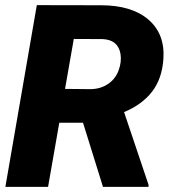

<svg xmlns="http://www.w3.org/2000/svg" viewBox="-20 -731 678 751"><path d="M304.7 -251H211.9L168 0H1L124 -710.9L375 -710.4Q495.6 -710.4 560.8 -654.1Q626 -597.7 619.1 -500Q613.8 -422.9 574.7 -372.3Q535.6 -321.8 465.3 -292.5L561 -8.3V0H382.8ZM234.4 -383.3 332 -382.3Q372.1 -382.3 401.6 -401.9Q431.2 -421.4 443.8 -455.3Q456.5 -489.3 451.2 -521Q441.4 -575.2 381.8 -578.1L268.6 -578.6Z"/></svg>

Font: TypoPRO Roboto
Style: Italic
Weight: 900
Italic angle: -12°
Designer: Google
Version: Version 2.136; 2016